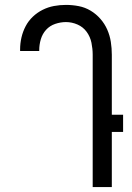

<svg xmlns="http://www.w3.org/2000/svg" viewBox="-20 -763 540 783"><path d="M358 0V-540Q358 -564 353 -588.5Q348 -613 333.5 -633Q319 -653 296 -663Q273 -673 249 -673Q227 -673 205 -665.5Q183 -658 168 -641.5Q153 -625 146.5 -603Q140 -581 140 -559V-555H62V-561Q62 -586 67.5 -610Q73 -634 84.5 -656Q96 -678 114 -695Q132 -712 154 -723Q176 -734 200 -738.5Q224 -743 249 -743Q275 -743 301 -738Q327 -733 349.5 -719.5Q372 -706 389.5 -686Q407 -666 417.5 -642Q428 -618 432 -592Q436 -566 436 -540V-295H482V-225H436V0Z"/></svg>

Font: Iosevka Term Curly
Style: Regular
Weight: 400
Designer: Belleve Invis
Foundry: Belleve Invis
Version: Version 32.3.0